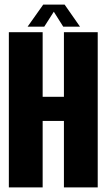

<svg xmlns="http://www.w3.org/2000/svg" viewBox="-20 -815 470 835"><path d="M18.5 0V-675H165.5V-394H258V-675H405V0H258V-289H165.5V0ZM100 -699 168 -795H261L328 -699H255L214 -764L172.5 -699Z"/></svg>

Font: Anybody Condensed Regular
Style: Bold
Weight: 700
Width: 3
Designer: Tyler Finck
Foundry: Etcetera Type Company
Version: Version 1.010; ttfautohint (v1.8.3) -l 8 -r 50 -G 200 -x 14 